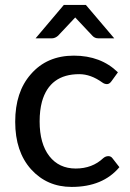

<svg xmlns="http://www.w3.org/2000/svg" viewBox="-20 -737 518 764"><path d="M265.1 6.8Q167 6.8 103.5 -63.5Q40.5 -133.8 40.5 -252.4Q40.5 -371.1 102.5 -441.4Q166.5 -515.6 273.9 -515.6Q381.3 -515.6 449.2 -449.2L423.8 -414.1Q415.5 -402.3 405.8 -402.3Q396 -402.3 387.2 -408.7Q341.3 -441.9 295.4 -441.9Q177.7 -441.9 147 -332.5Q137.7 -297.9 137.7 -253.9Q137.7 -165.5 176.3 -115.7Q214.8 -66.4 281.2 -66.4Q347.2 -66.4 391.1 -107.9Q400.4 -115.7 411.1 -115.7Q421.9 -115.7 428.2 -106.4L455.1 -71.8Q389.2 6.8 265.1 6.8ZM371.1 -584.5Q356.9 -584.5 347.7 -594.7L288.1 -658.2Q284.2 -661.6 279.3 -667.5L210.9 -594.7Q199.7 -585 187.5 -584.5H121.6L233.9 -717.3H321.8L434.6 -584.5Z"/></svg>

Font: Lato-Medium
Style: Regular
Weight: 500
Designer: Lukasz Dziedzic
Foundry: tyPoland Lukasz Dziedzic
Version: Version 2.006; 2014-01-15